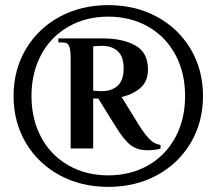

<svg xmlns="http://www.w3.org/2000/svg" viewBox="-20 -705 846 750"><path d="M33 -330Q33 -432 81 -513Q129 -594 213 -639.5Q297 -685 403 -685Q509 -685 593 -639.5Q677 -594 725 -513Q773 -432 773 -330Q773 -228 725 -147Q677 -66 593 -20.5Q509 25 403 25Q297 25 213 -20.5Q129 -66 81 -147Q33 -228 33 -330ZM703 -330Q703 -421 665 -491.5Q627 -562 558.5 -601Q490 -640 403 -640Q316 -640 247.5 -601Q179 -562 141 -491.5Q103 -421 103 -330Q103 -239 141 -168.5Q179 -98 247.5 -59Q316 -20 403 -20Q490 -20 558.5 -59Q627 -98 665 -168.5Q703 -239 703 -330ZM431 -212 364 -320H344V-125H256V-477Q256 -509 250.5 -524Q245 -539 226 -539H208V-555H381Q459 -555 508.5 -527.5Q558 -500 558 -434Q558 -387 528.5 -361.5Q499 -336 455 -326L523 -216Q548 -177 566 -159.5Q584 -142 607 -139V-125Q607 -124 592.5 -121Q578 -118 555 -118Q517 -118 490.5 -138Q464 -158 431 -212ZM463 -438Q463 -484 440 -505Q417 -526 378 -526L354 -525Q351 -524 344 -524V-351Q348 -350 355 -350Q362 -349 378 -349Q417 -349 440 -370.5Q463 -392 463 -438Z"/></svg>

Font: Philosopher
Style: Bold
Weight: 700
Designer: Jovanny Lemonad
Foundry: Jovanny Lemonad
Version: Version 2.000